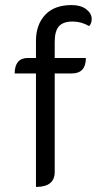

<svg xmlns="http://www.w3.org/2000/svg" viewBox="-20 -729 420 758"><path d="M122 -439H38Q38 -469 51 -484.5Q64 -500 89 -500H122V-568Q122 -631 158 -670Q194 -709 263 -709Q299 -709 320.5 -692.5Q342 -676 342 -654Q342 -637 332 -626Q301 -644 267 -644Q229 -644 212.5 -625Q196 -606 196 -564V-500H319Q319 -439 263 -439H196V-50Q196 9 122 9Z"/></svg>

Font: K2D Light
Style: Regular
Weight: 300
Designer: Katatrad Aksorn Co.,Ltd.
Foundry: Cadson Demak Co.,Ltd.
Version: Version 1.000; ttfautohint (v1.6)